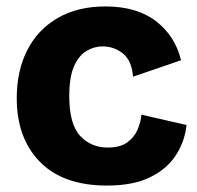

<svg xmlns="http://www.w3.org/2000/svg" viewBox="-20 -562 612 596"><path d="M312 14Q176 14 104 -59.5Q32 -133 32 -257Q32 -342 64.5 -406Q97 -470 159 -506Q221 -542 307 -542Q405 -542 464.5 -496Q524 -450 542 -375L393 -324Q389 -374 361.5 -396Q334 -418 298 -418Q272 -418 248 -403.5Q224 -389 209.5 -355.5Q195 -322 195 -264Q195 -176 229 -140Q263 -104 314 -104Q353 -104 375 -120Q397 -136 407 -159.5Q417 -183 419 -206L559 -174Q554 -124 526.5 -81Q499 -38 446.5 -12Q394 14 312 14Z"/></svg>

Font: Bricolage Grotesque 10pt ExtraBold
Style: Regular
Weight: 800
Designer: Mathieu Triay
Foundry: Atelier Triay
Version: Version 1.000; ttfautohint (v1.8.4.7-5d5b);gftools[0.9.32]